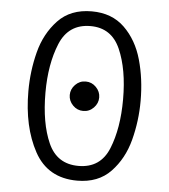

<svg xmlns="http://www.w3.org/2000/svg" viewBox="-52 -759 720 818"><g transform="rotate(5 308.0 -350.0)"><path d="M68 -350Q68 -436 89 -517.5Q110 -599 163.5 -655.5Q217 -712 308 -712Q394 -712 448 -659.5Q502 -607 525 -525.5Q548 -444 548 -350Q548 -264 526.5 -182Q505 -100 451.5 -44Q398 12 308 12Q182 12 125 -93Q68 -198 68 -350ZM473 -350Q473 -478 435.5 -563.5Q398 -649 308 -649Q214 -649 177.5 -560.5Q141 -472 141 -350Q141 -220 178.5 -135.5Q216 -51 308 -51Q402 -51 437.5 -138.5Q473 -226 473 -350ZM245 -349Q245 -374 263.5 -393Q282 -412 308 -412Q334 -412 352.5 -393Q371 -374 371 -349Q371 -324 352.5 -305Q334 -286 308 -286Q282 -286 263.5 -305Q245 -324 245 -349Z"/></g></svg>

Font: Overpass Mono Light
Style: Regular
Weight: 300
Monospace: yes
Designer: Delve Withrington, Dave Bailey
Foundry: Delve Fonts
Version: Version 1.000;DELV;Overpass